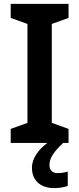

<svg xmlns="http://www.w3.org/2000/svg" viewBox="-20 -734 408 986"><path d="M234 113C234 76 259 43 304 0H332V-72L246 -103V-611L332 -642V-714H35V-642L121 -611V-103L35 -72V0H223C180 32 144 78 144 127C144 190 185 232 258 232C288 232 308 227 328 221V147C316 151 297 155 276 155C250 155 234 141 234 113Z"/></svg>

Font: Noto Sans New Tai Lue Semibold
Style: Regular
Weight: 600
Designer: Monotype Design Team
Foundry: Monotype Imaging Inc.
Version: Version 2.004